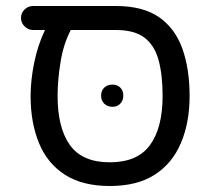

<svg xmlns="http://www.w3.org/2000/svg" viewBox="-20 -610 704 640"><path d="M346 10Q255 10 196.5 -27.5Q138 -65 110 -133Q82 -201 82 -290Q82 -342 94 -401Q106 -460 130 -510H90Q74 -510 62 -522Q50 -534 50 -550Q50 -567 62 -578.5Q74 -590 90 -590H366Q457 -590 510.5 -552.5Q564 -515 588 -447.5Q612 -380 612 -290Q612 -201 583 -133Q554 -65 495.5 -27.5Q437 10 346 10ZM172 -290Q172 -184 213 -126.5Q254 -69 346 -69Q438 -69 480 -126.5Q522 -184 522 -290Q522 -361 508.5 -410Q495 -459 461.5 -484.5Q428 -510 366 -510H216Q192 -465 182 -404.5Q172 -344 172 -290ZM355 -254Q338 -254 327.5 -264.5Q317 -275 317 -291Q317 -308 327.5 -318Q338 -328 355 -328Q371 -328 381 -318Q391 -308 391 -291Q391 -275 381 -264.5Q371 -254 355 -254Z"/></svg>

Font: Varela Round
Style: Regular
Weight: 400
Designer: Joe Prince, Avraham Cornfeld
Foundry: Joe Prince, Avraham Cornfeld
Version: Version 3.010; ttfautohint (v1.8.4.7-5d5b)